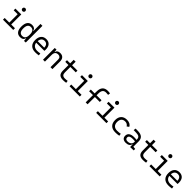

<svg xmlns="http://www.w3.org/2000/svg" viewBox="821 -3355 5975 5975"><g transform="rotate(45 3808.5 -367.5)"><path d="M82 0V-75.2H285.2V-442.4H111.3V-517.6H369.1V-75.2H534.2V0ZM322.8 -615.2Q295.9 -615.2 277.1 -633.8Q258.3 -652.3 258.3 -679.2Q258.3 -706.1 277.1 -724.9Q295.9 -743.7 322.8 -743.7Q349.6 -743.7 368.4 -724.9Q387.2 -706.1 387.2 -679.2Q387.2 -652.3 368.4 -633.8Q349.6 -615.2 322.8 -615.2Z M843.3 9.8Q741.7 9.8 689.2 -57.1Q636.7 -124 636.7 -253.9Q636.7 -388.7 689.5 -458Q742.2 -527.3 844.2 -527.3Q907.7 -527.3 946.8 -498.5Q985.8 -469.7 993.7 -416.5H1001.5V-732.4H1085.9V1L1012.2 4.9L1002 -103H994.6Q987.3 -50.3 948.5 -20.3Q909.7 9.8 843.3 9.8ZM1001.5 -246.1V-271.5Q1001.5 -453.6 861.3 -453.6Q720.7 -453.6 720.7 -253.9Q720.7 -64 861.8 -64Q1001.5 -64 1001.5 -246.1Z M1509.8 9.8Q1379.4 9.8 1308.3 -60.5Q1237.3 -130.9 1237.3 -261.7Q1237.3 -387.7 1297.4 -457.5Q1357.4 -527.3 1466.8 -527.3Q1569.8 -527.3 1626.2 -464.4Q1682.6 -401.4 1682.6 -283.2Q1682.6 -250.5 1679.7 -224.6H1319.3Q1330.1 -147.5 1382.3 -106.7Q1434.6 -65.9 1521.5 -65.9Q1582 -65.9 1646.5 -79.6L1657.2 -3.9Q1617.2 3.9 1579.6 6.8Q1542 9.8 1509.8 9.8ZM1317.9 -292H1604.5Q1604.5 -368.7 1568.4 -410.2Q1532.2 -451.7 1467.8 -451.7Q1401.9 -451.7 1362.8 -410.2Q1323.7 -368.7 1317.9 -292Z M2173.3 0V-337.4Q2173.3 -391.6 2145 -421.1Q2116.7 -450.7 2065.4 -450.7Q1928.2 -450.7 1928.2 -291.5V0H1843.8V-517.6H1920.4L1927.2 -423.8H1936Q1951.2 -527.3 2080.1 -527.3Q2165 -527.3 2211.4 -477.5Q2257.8 -427.7 2257.8 -336.9V0Z M2730.5 9.8Q2621.6 9.8 2571.5 -40.3Q2521.5 -90.3 2521.5 -196.8V-442.4H2381.8V-517.6H2521.5V-673.8H2605.5V-517.6H2842.8V-442.4H2605.5V-200.2Q2605.5 -131.8 2637.7 -99.4Q2669.9 -66.9 2740.2 -66.9Q2766.6 -66.9 2793.7 -69.6Q2820.8 -72.3 2852.5 -77.1L2862.3 -2Q2829.1 3.9 2797.6 6.8Q2766.1 9.8 2730.5 9.8Z M3011.7 0V-75.2H3214.8V-442.4H3041V-517.6H3298.8V-75.2H3463.9V0ZM3252.4 -615.2Q3225.6 -615.2 3206.8 -633.8Q3188 -652.3 3188 -679.2Q3188 -706.1 3206.8 -724.9Q3225.6 -743.7 3252.4 -743.7Q3279.3 -743.7 3298.1 -724.9Q3316.9 -706.1 3316.9 -679.2Q3316.9 -652.3 3298.1 -633.8Q3279.3 -615.2 3252.4 -615.2Z M3721.7 0V-320.3H3552.7V-395.5H3721.7V-473.6Q3721.7 -742.2 3957 -742.2Q4011.2 -742.2 4060.5 -732.4L4049.8 -658.7Q3994.6 -665.5 3954.1 -665.5Q3805.7 -665.5 3805.7 -478.5V-395.5H4023.4V-320.3H3805.7V0Z M4183.6 0V-75.2H4386.7V-442.4H4212.9V-517.6H4470.7V-75.2H4635.7V0ZM4424.3 -615.2Q4397.5 -615.2 4378.7 -633.8Q4359.9 -652.3 4359.9 -679.2Q4359.9 -706.1 4378.7 -724.9Q4397.5 -743.7 4424.3 -743.7Q4451.2 -743.7 4470 -724.9Q4488.8 -706.1 4488.8 -679.2Q4488.8 -652.3 4470 -633.8Q4451.2 -615.2 4424.3 -615.2Z M5030.3 9.8Q4898.9 9.8 4828.4 -59.6Q4757.8 -128.9 4757.8 -259.8Q4757.8 -386.7 4825 -457Q4892.1 -527.3 5016.6 -527.3Q5090.8 -527.3 5143.8 -499.3Q5196.8 -471.2 5219.2 -419.9L5152.8 -371.1Q5129.4 -411.6 5092.8 -431.2Q5056.2 -450.7 5012.7 -450.7Q4932.1 -450.7 4887.7 -402.1Q4843.3 -353.5 4843.3 -264.6Q4843.3 -168 4893.6 -117.4Q4943.8 -66.9 5038.6 -66.9Q5076.2 -66.9 5113.3 -70.8Q5150.4 -74.7 5186 -81.1L5195.8 -5.9Q5155.8 3.4 5113.3 6.6Q5070.8 9.8 5030.3 9.8Z M5682.6 4.9 5677.7 -109.4H5668.9Q5661.6 -52.2 5613.3 -21.2Q5564.9 9.8 5490.7 9.8Q5411.1 9.8 5367.7 -27.8Q5324.2 -65.4 5324.2 -134.3Q5324.2 -216.3 5383.8 -259Q5443.4 -301.8 5555.2 -301.8Q5619.1 -301.8 5665 -293V-315.9Q5665 -381.3 5625.5 -411.6Q5585.9 -441.9 5504.4 -443.4L5387.7 -446.3L5397.5 -522.5L5498 -521Q5625.5 -519 5686 -465.3Q5746.6 -411.6 5746.6 -303.7V-74.7L5835 -65.4V0ZM5665 -227.1Q5638.2 -231 5609.6 -231.7Q5581.1 -232.4 5552.7 -232.4Q5404.8 -232.4 5404.8 -138.7Q5404.8 -101.6 5430.4 -81.1Q5456.1 -60.5 5502 -60.5Q5553.2 -60.5 5589.6 -78.1Q5626 -95.7 5645.5 -124Q5665 -152.3 5665 -184.1Z M6246.1 9.8Q6137.2 9.8 6087.2 -40.3Q6037.1 -90.3 6037.1 -196.8V-442.4H5897.5V-517.6H6037.1V-673.8H6121.1V-517.6H6358.4V-442.4H6121.1V-200.2Q6121.1 -131.8 6153.3 -99.4Q6185.5 -66.9 6255.9 -66.9Q6282.2 -66.9 6309.3 -69.6Q6336.4 -72.3 6368.2 -77.1L6377.9 -2Q6344.7 3.9 6313.2 6.8Q6281.7 9.8 6246.1 9.8Z M6527.3 0V-75.2H6730.5V-442.4H6556.6V-517.6H6814.5V-75.2H6979.5V0ZM6768.1 -615.2Q6741.2 -615.2 6722.4 -633.8Q6703.6 -652.3 6703.6 -679.2Q6703.6 -706.1 6722.4 -724.9Q6741.2 -743.7 6768.1 -743.7Q6794.9 -743.7 6813.7 -724.9Q6832.5 -706.1 6832.5 -679.2Q6832.5 -652.3 6813.7 -633.8Q6794.9 -615.2 6768.1 -615.2Z M7369.1 9.8Q7238.8 9.8 7167.7 -60.5Q7096.7 -130.9 7096.7 -261.7Q7096.7 -387.7 7156.7 -457.5Q7216.8 -527.3 7326.2 -527.3Q7429.2 -527.3 7485.6 -464.4Q7542 -401.4 7542 -283.2Q7542 -250.5 7539.1 -224.6H7178.7Q7189.5 -147.5 7241.7 -106.7Q7293.9 -65.9 7380.9 -65.9Q7441.4 -65.9 7505.9 -79.6L7516.6 -3.9Q7476.6 3.9 7439 6.8Q7401.4 9.8 7369.1 9.8ZM7177.2 -292H7463.9Q7463.9 -368.7 7427.7 -410.2Q7391.6 -451.7 7327.1 -451.7Q7261.2 -451.7 7222.2 -410.2Q7183.1 -368.7 7177.2 -292Z"/></g></svg>

Font: Cascadia Code NF SemiLight
Style: Regular
Weight: 350
Monospace: yes
Designer: Aaron Bell
Foundry: Saja Typeworks
Version: Version 2404.023; ttfautohint (v1.8.4)